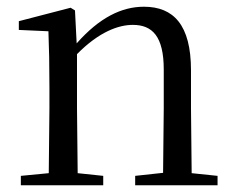

<svg xmlns="http://www.w3.org/2000/svg" viewBox="-20 -551 701 571"><path d="M464 0H627V-28L550 -36L548 -229V-342C548 -477 496 -531 408 -531C342 -531 276 -499 208 -422L203 -520L190 -528L36 -488V-462L124 -458C126 -408 127 -358 127 -289V-229L125 -36L42 -28V0H287V-28L211 -36L209 -229V-390C275 -457 333 -477 375 -477C433 -477 467 -443 467 -344V-229L465 -37L382 -28V0Z"/></svg>

Font: Harano Aji Mincho K1
Style: Regular
Weight: 400
Foundry: Masamichi Hosoda
Version: HaranoAjiMinchoK1-Regular version 20230610;ttx 4.39.4